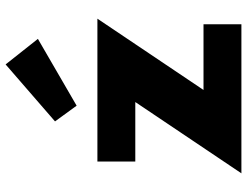

<svg xmlns="http://www.w3.org/2000/svg" viewBox="-118 -762 880 684"><g transform="rotate(-90 322.0 -420.0)"><path d="M597.5 -513H88.5V-378H300.5L46.5 0H577.5V-135H343.5ZM231.5 -664 287.5 -587 525.5 -725 434.5 -840Z"/></g></svg>

Font: Sztylet
Style: Bd
Weight: 700
Foundry: Cannot Into Space Fonts, PlusOne Fonts
Version: Version 0.12